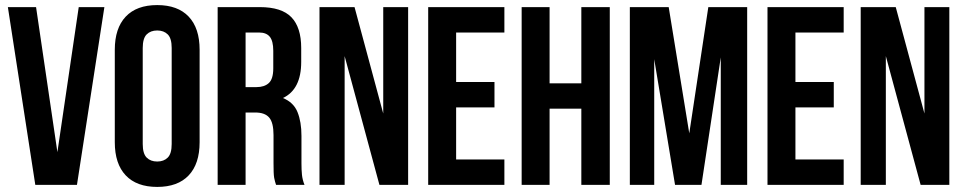

<svg xmlns="http://www.w3.org/2000/svg" viewBox="-20 -728 3797 756"><path d="M206 -129 290 -700H391L283 0H119L11 -700H122Z M542 -161Q542 -123 557.5 -107.5Q573 -92 599 -92Q625 -92 640.5 -107.5Q656 -123 656 -161V-539Q656 -577 640.5 -592.5Q625 -608 599 -608Q573 -608 557.5 -592.5Q542 -577 542 -539ZM432 -532Q432 -617 475 -662.5Q518 -708 599 -708Q680 -708 723 -662.5Q766 -617 766 -532V-168Q766 -83 723 -37.5Q680 8 599 8Q518 8 475 -37.5Q432 -83 432 -168Z M1067 0Q1065 -7 1063 -13Q1061 -19 1059.5 -28Q1058 -37 1057.5 -51Q1057 -65 1057 -86V-196Q1057 -245 1040 -265Q1023 -285 985 -285H947V0H837V-700H1003Q1089 -700 1127.5 -660Q1166 -620 1166 -539V-484Q1166 -376 1094 -342Q1136 -325 1151.5 -286.5Q1167 -248 1167 -193V-85Q1167 -59 1169 -39.5Q1171 -20 1179 0ZM947 -600V-385H990Q1021 -385 1038.5 -401Q1056 -417 1056 -459V-528Q1056 -566 1042.5 -583Q1029 -600 1000 -600Z M1337 -507V0H1238V-700H1376L1489 -281V-700H1587V0H1474Z M1776 -405H1927V-305H1776V-100H1966V0H1666V-700H1966V-600H1776Z M2144 0H2034V-700H2144V-400H2269V-700H2381V0H2269V-300H2144Z M2694 -203 2769 -700H2922V0H2818V-502L2742 0H2638L2556 -495V0H2460V-700H2613Z M3112 -405H3263V-305H3112V-100H3302V0H3002V-700H3302V-600H3112Z M3468 -507V0H3369V-700H3507L3620 -281V-700H3718V0H3605Z"/></svg>

Font: BebasNeueW01-Regular
Style: Regular
Weight: 400
Designer: Ryoichi Tsunekawa
Foundry: Ryoichi Tsunekawa
Version: Version 1.30